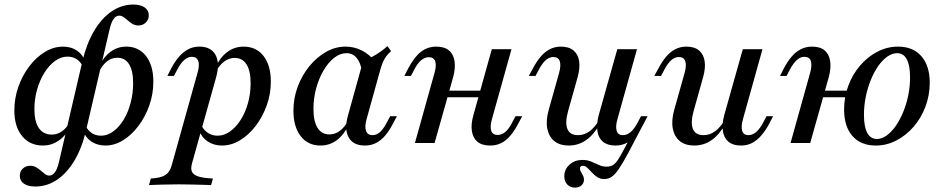

<svg xmlns="http://www.w3.org/2000/svg" viewBox="-20 -633 4181 850"><path d="M136.3 192.7Q104 192.7 85.9 180.2Q67.7 167.7 67.7 145.2Q67.7 125.8 81 113.3Q94.4 100.8 113.7 100.8Q128.2 100.8 139.5 107.3Q150.8 113.7 160.5 122.2Q170.2 130.6 179.4 137.5Q188.7 144.4 198.4 144.4Q212.1 144.4 223 129.8Q233.9 115.3 241.1 83.9L344.4 -360.5Q362.9 -438.7 396 -495.2Q429 -551.6 473.8 -582.3Q518.5 -612.9 570.2 -612.9Q602.4 -612.9 620.6 -600Q638.7 -587.1 638.7 -565.3Q638.7 -546 625.4 -533.1Q612.1 -520.2 592.7 -520.2Q578.2 -520.2 566.9 -527Q555.6 -533.9 546 -542.3Q536.3 -550.8 527 -557.3Q517.7 -563.7 508.1 -563.7Q493.5 -563.7 483.1 -549.2Q472.6 -534.7 465.3 -504L361.3 -57.3Q343.5 20.2 310.5 76.2Q277.4 132.3 233.1 162.5Q188.7 192.7 136.3 192.7ZM170.2 11.3Q112.1 11.3 77.8 -30.6Q43.5 -72.6 43.5 -143.5Q43.5 -198.4 61.3 -248.8Q79 -299.2 109.7 -339.5Q140.3 -379.8 179 -403.2Q217.7 -426.6 258.9 -426.6Q294.4 -426.6 320.2 -409.3Q346 -391.9 356.5 -362.1L347.6 -337.9Q325 -382.3 279 -382.3Q250 -382.3 223.8 -363.3Q197.6 -344.4 177 -311.7Q156.5 -279 144.4 -237.1Q132.3 -195.2 132.3 -149.2Q132.3 -95.2 152 -66.1Q171.8 -37.1 209.7 -37.1Q233.1 -37.1 253.6 -51.2Q274.2 -65.3 288.7 -91.9L287.9 -67.7Q269.4 -29.8 238.3 -9.3Q207.3 11.3 170.2 11.3ZM446.8 11.3Q411.3 11.3 385.1 -6Q358.9 -23.4 348.4 -53.2L358.1 -77.4Q380.6 -32.3 427.4 -32.3Q455.6 -32.3 481.5 -51.2Q507.3 -70.2 527 -102.4Q546.8 -134.7 558.1 -177Q569.4 -219.4 569.4 -264.5Q569.4 -319.4 551.6 -348.4Q533.9 -377.4 499.2 -377.4Q475 -377.4 454.8 -362.1Q434.7 -346.8 419.4 -317.7L420.2 -341.9Q439.5 -382.3 470.2 -404.4Q500.8 -426.6 538.7 -426.6Q594.4 -426.6 626.6 -384.7Q658.9 -342.7 658.9 -271.8Q658.9 -216.9 641.1 -166.5Q623.4 -116.1 593.1 -75.8Q562.9 -35.5 525 -12.1Q487.1 11.3 446.8 11.3Z M639.5 186.3 647.6 157.3Q676.6 155.6 695.2 149.6Q713.7 143.5 724.6 130.6Q735.5 117.7 741.1 95.2L854 -308.9Q864.5 -344.4 857.7 -362.9Q850.8 -381.5 829 -381.5Q812.1 -381.5 796 -367.7Q779.8 -354 765.3 -325.8L750 -296.8H721L738.7 -331.5Q754 -360.5 772.2 -381.5Q790.3 -402.4 812.5 -414.5Q834.7 -426.6 862.9 -426.6Q913.7 -426.6 933.9 -390.3Q954 -354 937.1 -291.9L829.8 91.1Q823.4 114.5 830.2 128.2Q837.1 141.9 859.7 148.8Q882.3 155.6 922.6 157.3L914.5 186.3Q900 185.5 876.6 185.1Q853.2 184.7 826.2 183.9Q799.2 183.1 772.6 183.1Q732.3 183.1 696 184.3Q659.7 185.5 639.5 186.3ZM962.9 11.3Q926.6 11.3 900 -6.5Q873.4 -24.2 862.9 -53.2L871.8 -77.4Q883.1 -55.6 901.6 -44Q920.2 -32.3 942.7 -32.3Q972.6 -32.3 998.8 -51.2Q1025 -70.2 1045.6 -102.4Q1066.1 -134.7 1077.8 -176.6Q1089.5 -218.5 1089.5 -264.5Q1089.5 -319.4 1071.4 -348Q1053.2 -376.6 1018.5 -376.6Q994.4 -376.6 973 -360.9Q951.6 -345.2 935.5 -316.1L933.9 -334.7Q954.8 -379.8 986.7 -403.2Q1018.5 -426.6 1058.9 -426.6Q1114.5 -426.6 1146.8 -385.1Q1179 -343.5 1179 -271.8Q1179 -216.9 1160.9 -166.5Q1142.7 -116.1 1112.1 -75.8Q1081.5 -35.5 1042.7 -12.1Q1004 11.3 962.9 11.3Z M1398.4 11.3Q1343.5 11.3 1311.3 -30.2Q1279 -71.8 1279 -142.7Q1279 -198.4 1298 -249.2Q1316.9 -300 1349.6 -339.9Q1382.3 -379.8 1423.4 -403.2Q1464.5 -426.6 1509.7 -426.6Q1548.4 -426.6 1582.3 -409.3Q1616.1 -391.9 1642.7 -358.9L1582.3 -316.9Q1576.6 -355.6 1558.9 -376.6Q1541.1 -397.6 1514.5 -397.6Q1485.5 -397.6 1459.3 -377Q1433.1 -356.5 1412.5 -321.4Q1391.9 -286.3 1379.8 -242.3Q1367.7 -198.4 1367.7 -150.8Q1367.7 -96 1385.9 -66.9Q1404 -37.9 1438.7 -37.9Q1462.9 -37.9 1483.9 -53.2Q1504.8 -68.5 1521.8 -99.2L1524.2 -80.6Q1502.4 -35.5 1470.6 -12.1Q1438.7 11.3 1398.4 11.3ZM1595.2 11.3Q1543.5 11.3 1523.4 -25Q1503.2 -61.3 1521 -123.4L1587.9 -364.5Q1617.7 -375 1645.2 -391.5Q1672.6 -408.1 1695.2 -429L1711.3 -406.5Q1698.4 -395.2 1690.3 -384.3Q1682.3 -373.4 1676.2 -360.1Q1670.2 -346.8 1664.5 -327.4L1603.2 -106.5Q1593.5 -72.6 1600.4 -53.6Q1607.3 -34.7 1629 -34.7Q1641.9 -34.7 1653.6 -41.9Q1665.3 -49.2 1674.6 -61.7Q1683.9 -74.2 1691.9 -89.5L1707.3 -118.5H1737.1L1716.1 -79Q1702.4 -53.2 1685.1 -32.7Q1667.7 -12.1 1645.6 -0.4Q1623.4 11.3 1595.2 11.3Z M1816.9 0 1903.2 -308.9Q1912.9 -341.9 1906.9 -360.9Q1900.8 -379.8 1878.2 -379.8Q1861.3 -379.8 1845.2 -366.9Q1829 -354 1814.5 -325.8L1799.2 -296.8H1770.2L1787.9 -331.5Q1814.5 -381.5 1844 -404Q1873.4 -426.6 1911.3 -426.6Q1947.6 -426.6 1967.7 -409.7Q1987.9 -392.7 1992.3 -362.1Q1996.8 -331.5 1986.3 -291.9L1904 0ZM1916.9 -202.4 1925 -231.5H2149.2L2141.1 -202.4ZM2150 11.3Q2113.7 11.3 2093.5 -5.6Q2073.4 -22.6 2069 -53.2Q2064.5 -83.9 2075.8 -123.4L2157.3 -415.3H2244.4L2158.1 -106.5Q2148.4 -72.6 2154.8 -54Q2161.3 -35.5 2183.1 -35.5Q2200.8 -35.5 2216.5 -48.4Q2232.3 -61.3 2246.8 -89.5L2262.1 -118.5H2291.9L2273.4 -83.9Q2247.6 -34.7 2218.1 -11.7Q2188.7 11.3 2150 11.3Z M2525.8 197.6Q2504.8 197.6 2491.5 183.9Q2478.2 170.2 2478.2 147.6Q2478.2 116.1 2501.6 95.6Q2525 75 2558.1 75Q2579.8 75 2597.2 82.3Q2614.5 89.5 2631 97.2Q2647.6 104.8 2666.1 104.8Q2681.5 104.8 2692.7 98.4Q2704 91.9 2716.1 73.8Q2728.2 55.6 2746 21.4Q2763.7 -12.9 2792.7 -67.7L2829 -84.7Q2788.7 -7.3 2762.9 41.1Q2737.1 89.5 2719.4 115.3Q2701.6 141.1 2686.7 150.4Q2671.8 159.7 2654.8 159.7Q2637.1 159.7 2623.8 150.8Q2610.5 141.9 2600 130.2Q2589.5 118.5 2579.8 109.7Q2570.2 100.8 2559.7 100.8Q2547.6 100.8 2547.6 113.7Q2547.6 120.2 2552 127.8Q2556.5 135.5 2560.9 144Q2565.3 152.4 2565.3 162.9Q2565.3 177.4 2554.4 187.5Q2543.5 197.6 2525.8 197.6ZM2498.4 11.3Q2458.1 11.3 2433.9 -8.5Q2409.7 -28.2 2402.8 -64.1Q2396 -100 2409.7 -148.4L2454.8 -308.9Q2464.5 -343.5 2458.1 -362.1Q2451.6 -380.6 2429.8 -380.6Q2412.1 -380.6 2396.4 -366.9Q2380.6 -353.2 2366.1 -325.8L2350.8 -296.8H2321L2339.5 -330.6Q2354.8 -359.7 2372.6 -381Q2390.3 -402.4 2412.9 -414.5Q2435.5 -426.6 2462.9 -426.6Q2499.2 -426.6 2519.4 -409.3Q2539.5 -391.9 2544 -361.7Q2548.4 -331.5 2537.1 -291.1L2495.2 -141.9Q2480.6 -89.5 2491.9 -62.1Q2503.2 -34.7 2538.7 -34.7Q2566.9 -34.7 2590.3 -52Q2613.7 -69.4 2633.1 -102.4L2635.5 -84.7Q2609.7 -37.1 2575 -12.9Q2540.3 11.3 2498.4 11.3ZM2704.8 11.3Q2669.4 11.3 2649.2 -5.6Q2629 -22.6 2624.6 -53.2Q2620.2 -83.9 2630.6 -123.4L2712.9 -415.3H2800L2713.7 -106.5Q2704 -72.6 2710.1 -53.6Q2716.1 -34.7 2737.9 -34.7Q2755.6 -34.7 2771.8 -48.4Q2787.9 -62.1 2802.4 -89.5L2817.7 -118.5H2846.8L2829 -83.9Q2813.7 -55.6 2795.6 -34.3Q2777.4 -12.9 2755.2 -0.8Q2733.1 11.3 2704.8 11.3Z M3054 11.3Q3013.7 11.3 2989.5 -8.5Q2965.3 -28.2 2958.5 -64.1Q2951.6 -100 2965.3 -148.4L3010.5 -308.9Q3020.2 -343.5 3013.7 -362.1Q3007.3 -380.6 2985.5 -380.6Q2967.7 -380.6 2952 -366.9Q2936.3 -353.2 2921.8 -325.8L2906.5 -296.8H2876.6L2895.2 -330.6Q2910.5 -359.7 2928.2 -381Q2946 -402.4 2968.5 -414.5Q2991.1 -426.6 3018.5 -426.6Q3054.8 -426.6 3075 -409.3Q3095.2 -391.9 3099.6 -361.7Q3104 -331.5 3092.7 -291.1L3050.8 -141.9Q3036.3 -89.5 3047.6 -62.1Q3058.9 -34.7 3094.4 -34.7Q3122.6 -34.7 3146 -52Q3169.4 -69.4 3188.7 -102.4L3191.1 -84.7Q3165.3 -37.1 3130.6 -12.9Q3096 11.3 3054 11.3ZM3260.5 11.3Q3225 11.3 3204.8 -5.6Q3184.7 -22.6 3180.2 -53.2Q3175.8 -83.9 3186.3 -123.4L3268.5 -415.3H3355.6L3269.4 -106.5Q3259.7 -72.6 3265.7 -53.6Q3271.8 -34.7 3293.5 -34.7Q3311.3 -34.7 3327.4 -48.4Q3343.5 -62.1 3358.1 -89.5L3373.4 -118.5H3402.4L3384.7 -83.9Q3369.4 -55.6 3351.2 -34.3Q3333.1 -12.9 3310.9 -0.8Q3288.7 11.3 3260.5 11.3Z M3479.8 0 3566.1 -308.9Q3575.8 -343.5 3569.8 -362.5Q3563.7 -381.5 3541.1 -381.5Q3523.4 -381.5 3507.7 -367.3Q3491.9 -353.2 3477.4 -325.8L3462.1 -296.8H3433.1L3450.8 -331.5Q3466.1 -360.5 3483.9 -381.5Q3501.6 -402.4 3524.2 -414.5Q3546.8 -426.6 3575 -426.6Q3611.3 -426.6 3631 -409.7Q3650.8 -392.7 3655.2 -362.1Q3659.7 -331.5 3649.2 -291.9L3566.9 0ZM3588.7 -202.4 3597.6 -231.5H3763.7L3757.3 -202.4ZM3857.3 11.3Q3791.1 11.3 3754 -30.6Q3716.9 -72.6 3716.9 -148.4Q3716.9 -204 3735.9 -254.4Q3754.8 -304.8 3788.3 -343.5Q3821.8 -382.3 3864.9 -404.4Q3908.1 -426.6 3955.6 -426.6Q4021.8 -426.6 4058.9 -384.3Q4096 -341.9 4096 -266.9Q4096 -211.3 4077 -160.9Q4058.1 -110.5 4024.6 -71.8Q3991.1 -33.1 3948 -10.9Q3904.8 11.3 3857.3 11.3ZM3862.1 -17.7Q3883.9 -17.7 3905.2 -33.1Q3926.6 -48.4 3945.2 -75Q3963.7 -101.6 3978.2 -136.3Q3992.7 -171 4000.8 -210.5Q4008.9 -250 4008.9 -290.3Q4008.9 -343.5 3994.4 -370.6Q3979.8 -397.6 3951.6 -397.6Q3929.8 -397.6 3908.1 -382.3Q3886.3 -366.9 3867.7 -340.3Q3849.2 -313.7 3835.1 -279Q3821 -244.4 3812.9 -204.8Q3804.8 -165.3 3804.8 -125Q3804.8 -71.8 3819.4 -44.8Q3833.9 -17.7 3862.1 -17.7Z"/></svg>

Font: Playfair 5pt SemiExpanded Light Medium
Style: Italic
Weight: 500
Italic angle: -15.6°
Version: Version 2.001;gftools[0.9.30]